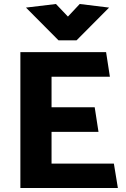

<svg xmlns="http://www.w3.org/2000/svg" viewBox="-20 -941 630 961"><path d="M570 0 550 -122H238V-281H473L454 -404H238V-557H530L511 -680H82V0ZM320 -858 260 -921 110 -903 273 -739H363L526 -903L379 -921Z"/></svg>

Font: Catamaran ExtraBold
Style: Regular
Weight: 800
Designer: Pria Ravichandran
Version: Version 2.000